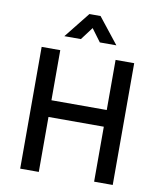

<svg xmlns="http://www.w3.org/2000/svg" viewBox="-98 -1008 915 1087"><g transform="rotate(10 359.0 -465.0)"><path d="M93 0V-700H200V-412H518V-700H625V0H518V-316H200V0ZM209 -782 327 -930H391L508 -782H413L329 -895H389L304 -782Z"/></g></svg>

Font: Inclusive Sans Medium
Style: Regular
Weight: 500
Designer: Olivia King
Foundry: Olivia King
Version: Version 2.004